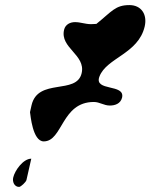

<svg xmlns="http://www.w3.org/2000/svg" viewBox="-20 -781 592 755"><path d="M98 -340C100 -329 108 -225 152 -225C227 -225 221 -380 349 -380C372 -380 388 -366 412 -366C432 -366 454 -373 460 -397C473 -453 348 -420 371 -480C399 -554 524 -569 549 -677C560 -725 535 -761 489 -761C433 -761 420 -736 359 -687C356 -687 341 -686 338 -686C315 -686 297 -694 275 -694C256 -694 237 -685 232 -664C215 -592 318 -566 301 -493C281 -407 129 -476 104 -367C103 -363 99 -344 98 -340ZM32 -83C28 -67 36 -46 55 -46C62 -46 82 -65 84 -73L103 -157C71 -157 38 -110 32 -83Z"/></svg>

Font: Charger
Style: OversprayIt
Weight: 400
Designer: Jasper
Foundry: Cannot Into Space Fonts
Version: Version 0.980